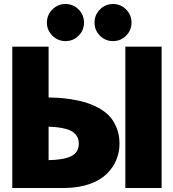

<svg xmlns="http://www.w3.org/2000/svg" viewBox="-20 -933 861 953"><path d="M240 -755.9Q212.9 -782.7 212.9 -820.8Q212.9 -858.9 240 -886Q267.1 -913.1 305.2 -913.1Q343.3 -913.1 370.1 -886Q397 -858.9 397 -820.8Q397 -782.7 370.1 -755.9Q343.3 -729 305.2 -729Q267.1 -729 240 -755.9ZM476.1 -755.9Q449.2 -782.7 449.2 -820.8Q449.2 -858.9 476.1 -886Q502.9 -913.1 541 -913.1Q579.1 -913.1 606 -886Q632.8 -858.9 632.8 -820.8Q632.8 -782.7 606 -755.9Q579.1 -729 541 -729Q502.9 -729 476.1 -755.9ZM41 0V-701.2H221.2V-449.2Q249 -448.7 273.2 -447.3Q297.4 -445.8 335.2 -439.9Q373 -434.1 403.1 -425Q433.1 -416 466.3 -398.7Q499.5 -381.3 521.7 -358.2Q543.9 -335 558.6 -299.3Q573.2 -263.7 573.2 -220.2Q573.2 -177.7 557.6 -139.9Q542 -102.1 510.7 -70.8Q479.5 -39.6 427.2 -20.5Q375 -1.5 307.1 0ZM221.2 -138.2Q294.4 -139.2 332.8 -157.5Q371.1 -175.8 371.1 -221.2Q371.1 -240.7 362.5 -255.4Q354 -270 340.6 -278.8Q327.1 -287.6 306.4 -293.2Q285.6 -298.8 266.1 -301Q246.6 -303.2 221.2 -304.2ZM602.1 0V-701.2H782.2V0Z"/></svg>

Font: Hussar Preview
Style: Bold
Weight: 700
Foundry: Cannot Into Space Fonts, PlusOne Fonts
Version: Version 2.29RC2 "Millennial"